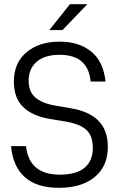

<svg xmlns="http://www.w3.org/2000/svg" viewBox="-20 -900 586 926"><path d="M100.6 -44.9Q42 -96.7 33.2 -195.3H105.5Q120.1 -57.6 268.6 -57.6Q347.7 -57.6 387.7 -90.8Q427.7 -124 427.7 -186.5Q427.7 -245.1 396.5 -273.4Q380.9 -288.1 356 -297.9Q331.1 -307.6 298.8 -313.5L220.7 -326.2Q135.7 -340.8 91.8 -383.8Q46.9 -427.7 46.9 -505.9Q46.9 -597.7 108.4 -648.4Q168.9 -699.2 268.6 -699.2Q360.4 -699.2 419.9 -651.4Q477.5 -605.5 489.3 -506.8H417Q405.3 -635.7 267.6 -635.7Q196.3 -635.7 157.2 -602.5Q118.2 -569.3 118.2 -510.7Q118.2 -459 148.4 -431.6Q179.7 -403.3 241.2 -391.6L321.3 -377.9Q409.2 -363.3 454.1 -318.4Q500 -272.5 500 -191.4Q500 -97.7 436.5 -45.9Q373 5.9 263.7 5.9Q158.2 5.9 100.6 -44.9ZM317.4 -879.9H401.4L281.2 -754.9H217.8Z"/></svg>

Font: Dinish
Style: Regular
Weight: 400
Designer: Bert Driehuis
Foundry: Playbeing
Version: Version 3.006; git-39231f3c-release